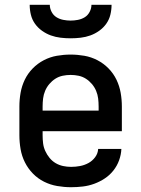

<svg xmlns="http://www.w3.org/2000/svg" viewBox="-20 -770 590 802"><path d="M277 12Q248 12 219 7Q190 2 164 -11Q138 -24 117.5 -45Q97 -66 84 -92Q71 -118 66 -147Q61 -176 61 -205V-325Q61 -354 66 -382.5Q71 -411 83.5 -437Q96 -463 116.5 -484Q137 -505 163 -518.5Q189 -532 217.5 -537Q246 -542 275 -542Q304 -542 332.5 -537Q361 -532 387 -518.5Q413 -505 433.5 -484Q454 -463 466.5 -437Q479 -411 484 -382.5Q489 -354 489 -325V-222H158V-205Q158 -188 160 -171.5Q162 -155 169 -139.5Q176 -124 187 -110.5Q198 -97 212.5 -88.5Q227 -80 243.5 -76.5Q260 -73 277 -73Q296 -73 314.5 -76.5Q333 -80 349.5 -89Q366 -98 377.5 -113.5Q389 -129 390 -148H487Q486 -124 477.5 -100.5Q469 -77 453.5 -57.5Q438 -38 417.5 -24.5Q397 -11 374 -2.5Q351 6 326.5 9Q302 12 277 12ZM158 -308H392V-325Q392 -342 390 -358.5Q388 -375 381.5 -390.5Q375 -406 364 -419Q353 -432 339 -441Q325 -450 308.5 -453.5Q292 -457 275 -457Q258 -457 241.5 -453.5Q225 -450 211 -441Q197 -432 186 -419Q175 -406 168.5 -390.5Q162 -375 160 -358.5Q158 -342 158 -325ZM275 -610Q254 -610 233 -612.5Q212 -615 192.5 -622Q173 -629 155.5 -641.5Q138 -654 126 -671Q114 -688 109 -708.5Q104 -729 104 -750H188Q188 -735 195.5 -720.5Q203 -706 216 -698Q229 -690 244.5 -687Q260 -684 275 -684Q290 -684 305.5 -687Q321 -690 334 -698Q347 -706 354.5 -720.5Q362 -735 362 -750H446Q446 -729 441 -708.5Q436 -688 424 -671Q412 -654 394.5 -641.5Q377 -629 357.5 -622Q338 -615 317 -612.5Q296 -610 275 -610Z"/></svg>

Font: Lode Dark
Style: Bold
Weight: 700
Monospace: yes
Designer: Belleve Invis
Foundry: Belleve Invis
Version: Version 29.2.0; ttfautohint (v1.8.3)